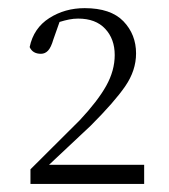

<svg xmlns="http://www.w3.org/2000/svg" viewBox="-20 -918 417 474"><path d="M101.1 -511.2H335.9V-463.9H55.2V-500L176.8 -621.1Q221.2 -668.5 242.2 -706.1Q263.2 -743.7 263.2 -782.2Q263.2 -821.8 239.7 -846.9Q216.3 -872.1 172.9 -872.1Q161.6 -872.1 150.6 -869.9Q139.6 -867.7 127 -863.8L111.8 -820.8Q106 -800.8 98.6 -793Q91.3 -785.2 81.1 -785.2Q60.5 -785.2 53.2 -801.8Q63 -848.6 101.6 -873.3Q140.1 -897.9 189 -897.9Q253.4 -897.9 284.7 -865.5Q315.9 -833 315.9 -786.1Q315.9 -744.1 289.3 -705.3Q262.7 -666.5 204.1 -607.9Z"/></svg>

Font: Source Han Serif CN ExtraLight
Style: Regular
Weight: 250
Designer: Ryoko NISHIZUKA  (kana & ideographs); Frank Grießhammer (Latin, Greek & Cyrillic); Wenlong ZHANG  (bopomofo); Sandoll Co
Foundry: Adobe Systems Incorporated
Version: Version 1.001;PS 1.001;hotconv 16.6.54;makeotf.lib2.5.65590